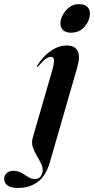

<svg xmlns="http://www.w3.org/2000/svg" viewBox="-149 -668 454 928"><path d="M193.5 -510Q169 -510 156 -522.5Q143 -535 143 -554.5Q143 -574 154.5 -595.8Q166 -617.5 186 -632.8Q206 -648 231 -648Q260 -648 272.8 -635.2Q285.5 -622.5 285.5 -603.5Q285.5 -569.5 260.5 -539.8Q235.5 -510 193.5 -510ZM224.5 -343 92.5 114.5Q73.5 181 34 210.8Q-5.5 240.5 -62.5 240.5Q-97 240.5 -113 228Q-129 215.5 -129 196Q-129 181 -117 169.2Q-105 157.5 -84.5 157.5Q-62.5 157.5 -45.2 167.5Q-28 177.5 -12.5 187.5Q3 197.5 19.5 197.5Q33 197.5 42.8 189.5Q52.5 181.5 56.5 163Q60 145 51 125.8Q42 106.5 29.5 86Q17 65.5 9.8 43.8Q2.5 22 9 -1.5L101.5 -321.5Q113.5 -363 112 -378.2Q110.5 -393.5 97.5 -393.5Q87 -393.5 73.5 -384.5Q60 -375.5 37.5 -349.5Q33 -344.5 30.5 -345Q27.5 -345.5 31.5 -352Q59 -396 96.5 -422Q134 -448 174.5 -448Q212.5 -448 226.2 -422.2Q240 -396.5 224.5 -343Z"/></svg>

Font: Fraunces 144pt S000 SemiBold
Style: Italic
Weight: 600
Italic angle: -16°
Version: Version 1.000; ttfautohint (v1.8.3)